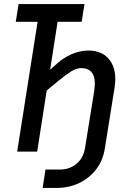

<svg xmlns="http://www.w3.org/2000/svg" viewBox="-20 -750 640 950"><path d="M191 180 205 89H274Q325 89 359 60Q393 31 401 -19L446 -299Q464 -413 381 -413Q357 -413 329.5 -395Q302 -377 269 -350L211 -302L164 0H65L166 -642H58L72 -730H398L384 -642H265L228 -405L246 -421Q289 -462 332 -481Q375 -500 417 -500Q489 -500 524.5 -450.5Q560 -401 547 -317L499 -17Q490 43 456.5 87Q423 131 372 155.5Q321 180 258 180Z"/></svg>

Font: JetBrains Mono NL Medium
Style: Italic
Weight: 500
Italic angle: -9°
Monospace: yes
Designer: Philipp Nurullin, Konstantin Bulenkov
Foundry: JetBrains
Version: Version 2.305; ttfautohint (v1.8.4.7-5d5b)